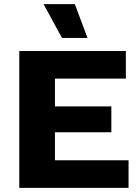

<svg xmlns="http://www.w3.org/2000/svg" viewBox="-20 -906 671 926"><path d="M341 -886H190L279 -723H402ZM73 0H600V-133H245V-268H517V-393H245V-527H587V-660H73Z"/></svg>

Font: Work Sans
Style: Bold
Weight: 700
Designer: Wei Huang
Foundry: Wei Huang
Version: Version 2.012